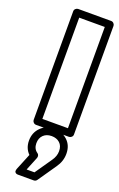

<svg xmlns="http://www.w3.org/2000/svg" viewBox="-209 -817 763 1233"><g transform="rotate(20 172.5 -201.0)"><path d="M69.8 0V-742.2Q69.8 -752.9 77.9 -760Q85.9 -767.1 95.2 -767.1H319.8Q330.6 -767.1 337.9 -759.3Q345.2 -751.5 345.2 -742.2V0Q345.2 10.7 337.2 17.8Q329.1 24.9 319.8 24.9H95.2Q84.5 24.9 77.1 17.1Q69.8 9.3 69.8 0ZM76.2 331.1 121.1 221.2Q86.9 187 86.9 134.8Q86.9 80.1 123.3 43.9Q159.7 7.8 214.8 7.8Q266.6 7.8 304.2 41.7Q341.8 75.7 341.8 133.8Q341.8 184.1 311 228L224.1 354Q216.3 365.2 203.1 365.2H99.1Q98.1 365.2 96.9 365.2Q95.7 365.2 92 365Q88.4 364.7 85.2 363.8Q82 362.8 78.9 360.4Q75.7 357.9 74 354.5Q72.3 351.1 72.8 345Q73.2 338.9 76.2 331.1ZM120.1 -24.9H294.9V-716.8H120.1ZM136.2 314.9H189.9L269 200.2Q292 168 292 133.8Q292 97.2 270.3 77.6Q248.5 58.1 214.8 58.1Q179.7 58.1 158.4 78.9Q137.2 99.6 137.2 134.8Q137.2 172.9 165 191.9Q172.4 196.3 174.6 205.1Q176.8 213.9 173.8 222.2Z"/></g></svg>

Font: Trueno Black Outline
Style: Regular
Weight: 900
Width: 6
Designer: Julieta Ulanovsky
Foundry: Julieta Ulanovsky
Version: Version 3.001b | FøM Fix